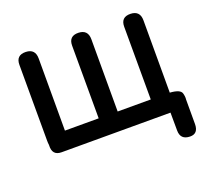

<svg xmlns="http://www.w3.org/2000/svg" viewBox="-118 -660 1029 961"><g transform="rotate(-20 396.5 -179.5)"><path d="M109.4 -518.6Q159.2 -517.1 159.2 -465.8V-81.5H338.9Q338.9 -275.4 338.4 -468.8Q338.4 -520 390.1 -518.6Q439.9 -517.1 439.9 -465.8V-81.1H616.2L615.7 -468.8Q615.7 -520 667.5 -518.6Q717.3 -517.1 717.3 -465.8V-80.6Q772 -77.1 778.8 -54.2Q784.2 -34.7 782.2 -20.5V109.4Q782.2 161.6 737.8 160.6Q687 159.7 687 109.9Q687 62 686.5 14.6H106.4Q56.6 14.6 59.6 -39.6Q59.6 -40.5 59.6 -42Q58.1 -52.2 58.1 -64.5L57.6 -468.8Q57.6 -520 109.4 -518.6Z"/></g></svg>

Font: Comic Relief
Style: Regular
Weight: 400
Designer: Jeff Davis
Foundry: Loudifier
Version: Version 1.0